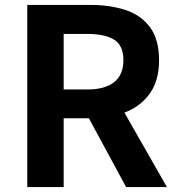

<svg xmlns="http://www.w3.org/2000/svg" viewBox="-20 -761 722 781"><path d="M91 0V-741H348Q427 -741 490 -720.5Q553 -700 590 -650.5Q627 -601 627 -516Q627 -434 590 -381.5Q553 -329 490 -304.5Q427 -280 348 -280H239V0ZM239 -397H335Q407 -397 444.5 -427Q482 -457 482 -516Q482 -576 444.5 -599.5Q407 -623 335 -623H239ZM493 0 321 -318 425 -410 659 0Z"/></svg>

Font: Noto Sans KR
Style: Bold
Weight: 700
Designer: Ryoko NISHIZUKA  (kana, bopomofo & ideographs); Paul D. Hunt (Latin, Greek & Cyrillic); Sandoll Communications , Soo-you
Foundry: Adobe
Version: Version 2.004-H2;hotconv 1.0.118;makeotfexe 2.5.65603